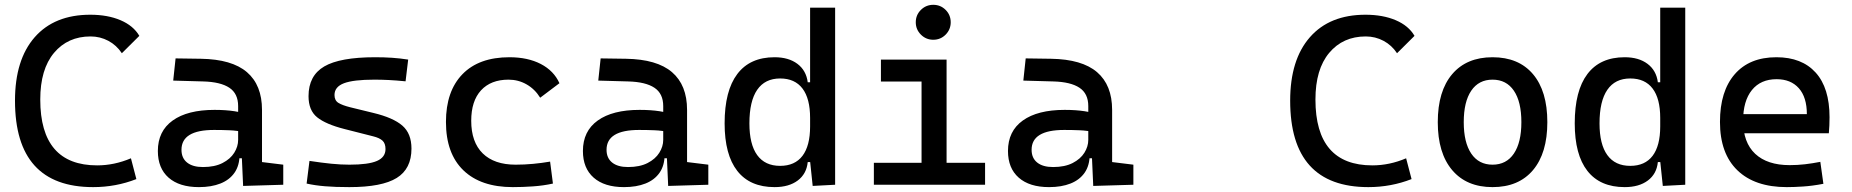

<svg xmlns="http://www.w3.org/2000/svg" viewBox="-20 -764 7657 794"><path d="M365.2 9.8Q42 9.8 42 -347.7Q42 -517.1 123.5 -610.1Q205.1 -703.1 353.5 -703.1Q425.3 -703.1 478.5 -680.4Q531.7 -657.7 556.2 -615.7L483.9 -543.9Q461.9 -577.1 428 -595.2Q394 -613.3 354.5 -613.3Q260.3 -613.3 203.4 -545.4Q146.5 -477.5 146.5 -352.5Q146.5 -80.1 381.8 -80.1Q452.6 -80.1 521.5 -109.4L543.9 -23.4Q459 9.8 365.2 9.8Z M985.4 4.9 978.5 -148.4 964.8 -191.4V-325.2Q964.8 -377 928.5 -401.1Q892.1 -425.3 820.3 -427.2L696.3 -430.7L706.1 -522.5L810.5 -521Q939 -519 1001.2 -465.6Q1063.5 -412.1 1063.5 -309.6V-93.8L1151.4 -83V0ZM802.7 9.8Q721.7 9.8 677.2 -29.3Q632.8 -68.4 632.8 -139.6Q632.8 -221.7 694.1 -265.6Q755.4 -309.6 867.2 -309.6Q913.6 -309.6 950 -304Q986.3 -298.3 1014.6 -287.1L993.2 -216.8Q960.4 -224.1 929.2 -225.3Q897.9 -226.6 865.2 -226.6Q730.5 -226.6 730.5 -144.5Q730.5 -110.4 753.7 -91.8Q776.9 -73.2 819.3 -73.2Q867.7 -73.2 900.1 -89.8Q932.6 -106.4 948.7 -132.3Q964.8 -158.2 964.8 -185.5V-242.2L995.1 -109.4H954.1L970.7 -125Q970.7 -80.1 950 -50Q929.2 -20 891.6 -5.1Q854 9.8 802.7 9.8Z M1424.8 9.8Q1366.2 9.8 1324.5 6.3Q1282.7 2.9 1248 -4.9L1259.8 -98.6Q1311 -90.8 1350.3 -86.9Q1389.6 -83 1424.8 -83Q1503.4 -83 1538.8 -98.4Q1574.2 -113.8 1574.2 -147.5Q1574.2 -170.9 1561.8 -182.4Q1549.3 -193.8 1523.4 -200.2L1404.3 -230.5Q1327.6 -250 1291.7 -278.8Q1255.9 -307.6 1255.9 -366.2Q1255.9 -451.2 1321 -489.3Q1386.2 -527.3 1531.2 -527.3Q1568.8 -527.3 1601.3 -525.1Q1633.8 -522.9 1668 -517.6L1657.2 -427.7Q1617.7 -431.6 1587.4 -433.1Q1557.1 -434.6 1528.3 -434.6Q1441.4 -434.6 1402.3 -419.7Q1363.3 -404.8 1363.3 -371.1Q1363.3 -348.6 1379.4 -338.6Q1395.5 -328.6 1428.7 -320.3L1524.4 -296.9Q1606 -277.3 1643.8 -244.6Q1681.6 -211.9 1681.6 -149.4Q1681.6 -65.9 1620.6 -28.1Q1559.6 9.8 1424.8 9.8Z M2100.6 9.8Q1968.3 9.8 1896.2 -59.8Q1824.2 -129.4 1824.2 -259.8Q1824.2 -386.7 1892.3 -457Q1960.4 -527.3 2086.9 -527.3Q2162.6 -527.3 2216.6 -499.3Q2270.5 -471.2 2293.5 -419.9L2213.9 -359.9Q2191.9 -395.5 2157.7 -415Q2123.5 -434.6 2083 -434.6Q2009.8 -434.6 1969.2 -390.4Q1928.7 -346.2 1928.7 -264.6Q1928.7 -176.3 1976.3 -129.6Q2023.9 -83 2112.3 -83Q2148.4 -83 2184.6 -86.4Q2220.7 -89.8 2254.9 -95.7L2266.6 -4.9Q2226.6 3.9 2183.8 6.8Q2141.1 9.8 2100.6 9.8Z M2743.2 4.9 2736.3 -148.4 2722.7 -191.4V-325.2Q2722.7 -377 2686.3 -401.1Q2649.9 -425.3 2578.1 -427.2L2454.1 -430.7L2463.9 -522.5L2568.4 -521Q2696.8 -519 2759 -465.6Q2821.3 -412.1 2821.3 -309.6V-93.8L2909.2 -83V0ZM2560.5 9.8Q2479.5 9.8 2435.1 -29.3Q2390.6 -68.4 2390.6 -139.6Q2390.6 -221.7 2451.9 -265.6Q2513.2 -309.6 2625 -309.6Q2671.4 -309.6 2707.8 -304Q2744.1 -298.3 2772.5 -287.1L2751 -216.8Q2718.3 -224.1 2687 -225.3Q2655.8 -226.6 2623 -226.6Q2488.3 -226.6 2488.3 -144.5Q2488.3 -110.4 2511.5 -91.8Q2534.7 -73.2 2577.1 -73.2Q2625.5 -73.2 2658 -89.8Q2690.4 -106.4 2706.5 -132.3Q2722.7 -158.2 2722.7 -185.5V-242.2L2752.9 -109.4H2711.9L2728.5 -125Q2728.5 -80.1 2707.8 -50Q2687 -20 2649.4 -5.1Q2611.8 9.8 2560.5 9.8Z M3183.1 9.8Q3081.5 9.8 3029.1 -57.1Q2976.6 -124 2976.6 -253.9Q2976.6 -388.7 3029.1 -458Q3081.5 -527.3 3183.1 -527.3Q3241.2 -527.3 3277.6 -500Q3314 -472.7 3320.3 -423.8H3360.4L3330.1 -276.4Q3330.1 -356.4 3298.6 -397.9Q3267.1 -439.5 3206.1 -439.5Q3143.6 -439.5 3111.3 -392.6Q3079.1 -345.7 3079.1 -253.9Q3079.1 -167 3111.3 -122.6Q3143.6 -78.1 3206.1 -78.1Q3267.1 -78.1 3298.6 -119.6Q3330.1 -161.1 3330.1 -241.2L3365.2 -93.8H3320.3Q3315.4 -44.9 3279.1 -17.6Q3242.7 9.8 3183.1 9.8ZM3340.8 4.9 3330.1 -96.7V-732.4H3433.6V0Z M3791 0V-488.3H3894.5V0ZM3593.8 0V-90.8H3800.8V0ZM3884.8 0V-90.8H4053.7V0ZM3623 -426.8V-517.6H3894.5V-426.8ZM3839.4 -599.6Q3809.6 -599.6 3788.3 -620.8Q3767.1 -642.1 3767.1 -671.9Q3767.1 -702.1 3788.3 -723.1Q3809.6 -744.1 3839.4 -744.1Q3869.6 -744.1 3890.6 -723.1Q3911.6 -702.1 3911.6 -671.9Q3911.6 -642.1 3890.6 -620.8Q3869.6 -599.6 3839.4 -599.6Z M4501 4.9 4494.1 -148.4 4480.5 -191.4V-325.2Q4480.5 -377 4444.1 -401.1Q4407.7 -425.3 4335.9 -427.2L4211.9 -430.7L4221.7 -522.5L4326.2 -521Q4454.6 -519 4516.8 -465.6Q4579.1 -412.1 4579.1 -309.6V-93.8L4667 -83V0ZM4318.4 9.8Q4237.3 9.8 4192.9 -29.3Q4148.4 -68.4 4148.4 -139.6Q4148.4 -221.7 4209.7 -265.6Q4271 -309.6 4382.8 -309.6Q4429.2 -309.6 4465.6 -304Q4502 -298.3 4530.3 -287.1L4508.8 -216.8Q4476.1 -224.1 4444.8 -225.3Q4413.6 -226.6 4380.9 -226.6Q4246.1 -226.6 4246.1 -144.5Q4246.1 -110.4 4269.3 -91.8Q4292.5 -73.2 4335 -73.2Q4383.3 -73.2 4415.8 -89.8Q4448.2 -106.4 4464.4 -132.3Q4480.5 -158.2 4480.5 -185.5V-242.2L4510.7 -109.4H4469.7L4486.3 -125Q4486.3 -80.1 4465.6 -50Q4444.8 -20 4407.2 -5.1Q4369.6 9.8 4318.4 9.8Z M5638.7 9.8Q5315.4 9.8 5315.4 -347.7Q5315.4 -517.1 5397 -610.1Q5478.5 -703.1 5627 -703.1Q5698.7 -703.1 5752 -680.4Q5805.2 -657.7 5829.6 -615.7L5757.3 -543.9Q5735.4 -577.1 5701.4 -595.2Q5667.5 -613.3 5627.9 -613.3Q5533.7 -613.3 5476.8 -545.4Q5419.9 -477.5 5419.9 -352.5Q5419.9 -80.1 5655.3 -80.1Q5726.1 -80.1 5794.9 -109.4L5817.4 -23.4Q5732.4 9.8 5638.7 9.8Z M6152.3 9.8Q6044.9 9.8 5985.4 -60.5Q5925.8 -130.9 5925.8 -258.8Q5925.8 -387.2 5985.4 -457.3Q6044.9 -527.3 6152.3 -527.3Q6260.3 -527.3 6319.6 -457.3Q6378.9 -387.2 6378.9 -258.8Q6378.9 -130.9 6319.6 -60.5Q6260.3 9.8 6152.3 9.8ZM6152.3 -83Q6209.5 -83 6240.5 -128.9Q6271.5 -174.8 6271.5 -258.8Q6271.5 -343.3 6240.5 -388.9Q6209.5 -434.6 6152.3 -434.6Q6095.2 -434.6 6064.2 -388.9Q6033.2 -343.3 6033.2 -258.8Q6033.2 -174.8 6064.2 -128.9Q6095.2 -83 6152.3 -83Z M6698.7 9.8Q6597.2 9.8 6544.7 -57.1Q6492.2 -124 6492.2 -253.9Q6492.2 -388.7 6544.7 -458Q6597.2 -527.3 6698.7 -527.3Q6756.8 -527.3 6793.2 -500Q6829.6 -472.7 6835.9 -423.8H6876L6845.7 -276.4Q6845.7 -356.4 6814.2 -397.9Q6782.7 -439.5 6721.7 -439.5Q6659.2 -439.5 6627 -392.6Q6594.7 -345.7 6594.7 -253.9Q6594.7 -167 6627 -122.6Q6659.2 -78.1 6721.7 -78.1Q6782.7 -78.1 6814.2 -119.6Q6845.7 -161.1 6845.7 -241.2L6880.9 -93.8H6835.9Q6831.1 -44.9 6794.7 -17.6Q6758.3 9.8 6698.7 9.8ZM6856.4 4.9 6845.7 -96.7V-732.4H6949.2V0Z M7369.1 9.8Q7236.8 9.8 7164.8 -59.8Q7092.8 -129.4 7092.8 -259.8Q7092.8 -386.7 7153.8 -457Q7214.8 -527.3 7326.2 -527.3Q7431.2 -527.3 7488.5 -463.9Q7545.9 -400.4 7545.9 -279.3Q7545.9 -243.7 7543 -212.9H7179.7V-292H7452.1Q7452.1 -361.8 7418.9 -399.2Q7385.7 -436.5 7327.1 -436.5Q7261.2 -436.5 7224.9 -391.6Q7188.5 -346.7 7188.5 -264.6Q7188.5 -174.8 7238.5 -127.9Q7288.6 -81.1 7380.9 -81.1Q7413.1 -81.1 7444.3 -84.7Q7475.6 -88.4 7507.8 -94.7L7520.5 -3.9Q7474.6 4.9 7436.5 7.3Q7398.4 9.8 7369.1 9.8Z"/></svg>

Font: Cascadia Code
Style: Regular
Weight: 400
Designer: Aaron Bell
Foundry: Saja Typeworks
Version: Version 2404.023